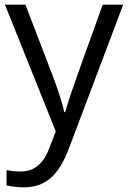

<svg xmlns="http://www.w3.org/2000/svg" viewBox="-20 -555 544 815"><path d="M1 -535.2H87.9L205.1 -230Q243.7 -125.5 252.9 -79.1H256.8Q263.2 -104 283.4 -164.3Q303.7 -224.6 416 -535.2H502.9L272.9 74.2Q238.8 164.6 193.1 202.4Q147.5 240.2 81.1 240.2Q43.9 240.2 7.8 231.9V167Q34.7 172.9 67.9 172.9Q151.4 172.9 187 79.1L216.8 2.9Z"/></svg>

Font: f02537652
Style: Regular
Weight: 400
Foundry: Ascender Corporation
Version: Version 1.10